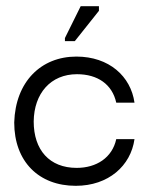

<svg xmlns="http://www.w3.org/2000/svg" viewBox="-20 -591 492 621"><path d="M225 10C331 10 403 -55 415 -141H356C343 -81 292 -48 228 -48C140 -48 89 -106 89 -198C90 -289 144 -351 229 -351C296 -351 343 -318 356 -259H415C403 -344 333 -408 227 -408C113 -408 30 -327 26 -195C26 -68 106 10 225 10ZM300 -556V-571H241L190 -468V-458H222Z"/></svg>

Font: OSH Darker Grotesque Medium
Style: Regular
Weight: 500
Designer: Gabriel Lam
Foundry: TypeRant
Version: Version 1.000;Glyphs 3.1.1 (3148)